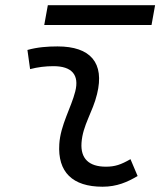

<svg xmlns="http://www.w3.org/2000/svg" viewBox="-20 -705 626 735"><path d="M479.5 -95.7C442.9 -74.7 420.4 -66.9 385.3 -66.9C320.3 -66.9 288.1 -98.1 292 -157.7C296.4 -225.6 335 -275.4 351.6 -345.2C380.9 -464.4 326.7 -527.3 200.2 -527.3C161.6 -527.3 123 -524.4 85 -513.7L95.2 -440.4C125 -448.2 154.8 -451.7 184.6 -451.7C254.9 -451.7 284.2 -418.5 268.1 -355C252.9 -293.9 211.4 -226.1 207 -153.3C200.2 -46.4 257.3 9.8 372.6 9.8C427.7 9.8 468.3 -8.3 506.8 -31.2ZM149.4 -609.4H560.1L573.7 -685.1H163.1Z"/></svg>

Font: Cascadia Code PL SemiLight
Style: Italic
Weight: 350
Italic angle: -10°
Monospace: yes
Designer: Aaron Bell
Foundry: Saja Typeworks
Version: Version 2404.023